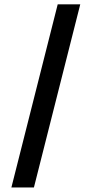

<svg xmlns="http://www.w3.org/2000/svg" viewBox="-20 -747 420 877"><path d="M346.6 -727.3 134.9 109.4H32L243.6 -727.3Z"/></svg>

Font: Interface Medium
Style: Regular
Weight: 500
Designer: Rasmus Andersson
Foundry: rsms
Version: Version 1.8